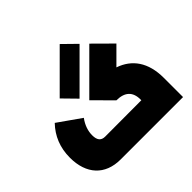

<svg xmlns="http://www.w3.org/2000/svg" viewBox="-201 -1127 1367 1367"><g transform="rotate(-45 482.5 -444.0)"><path d="M662 -789 561 -888 287 -614 386 -513ZM729 -485 849 -605 712 -741 427 -456 563 -319C646 -319 689 -280 689 -202V-194L324 -193C284 -193 265 -216 265 -265C265 -307 279 -352 311 -395L139 -516C75 -449 40 -366 40 -264C40 -100 130 0 287 0H915V-193C915 -351 845 -445 729 -485Z"/></g></svg>

Font: Montserrat-Arabic Black
Style: Regular
Weight: 900
Designer: Mohamed Gaber
Foundry: Kief Type Foundry
Version: Version 5.008;PS 005.008;hotconv 1.0.88;makeotf.lib2.5.64775